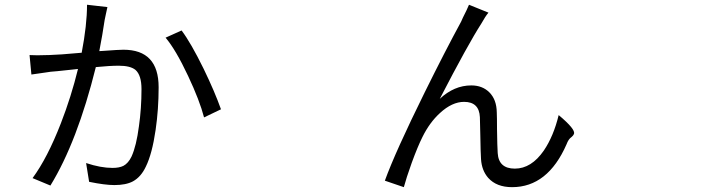

<svg xmlns="http://www.w3.org/2000/svg" viewBox="-20 -772 3040 809"><path d="M192.4 9.8 117.2 -21.5Q179.7 -106.4 236.3 -252Q280.3 -365.2 308.6 -481.4Q295.9 -480.5 272.5 -477.5Q210.9 -470.7 193.4 -469.7Q187.5 -468.8 173.8 -466.8Q128.9 -460.9 112.3 -458L104.5 -540Q131.8 -538.1 181.6 -540Q184.6 -540 185.5 -540Q228.5 -541 324.2 -549.8Q346.7 -667 346.7 -752L389.6 -747.1L432.6 -742.2Q430.7 -732.4 425.8 -710.9Q422.9 -695.3 420.9 -687.5Q412.1 -627 398.4 -556.6Q404.3 -556.6 415 -557.6Q481.4 -562.5 500 -562.5Q648.4 -562.5 648.4 -404.3Q648.4 -311.5 635.7 -224.6Q621.1 -124 594.7 -70.3Q574.2 -26.4 540 -7.8Q510.7 7.8 461.9 7.8Q421.9 7.8 355.5 -5.9L342.8 -85Q404.3 -64.5 454.1 -64.5Q482.4 -64.5 500 -73.2Q520.5 -84 534.2 -112.3Q554.7 -157.2 565.4 -240.2Q576.2 -315.4 576.2 -396.5Q576.2 -455.1 550.8 -477.5Q529.3 -495.1 480.5 -495.1Q442.4 -495.1 383.8 -489.3Q305.7 -174.8 192.4 9.8ZM839.8 -277.3Q821.3 -348.6 772.5 -452.1Q720.7 -562.5 677.7 -613.3L745.1 -643.6Q784.2 -591.8 837.9 -482.4Q884.8 -385.7 911.1 -311.5Z M1681.6 16.6 1601.6 -10.7Q1645.5 -131.8 1769.5 -382.8Q1856.4 -558.6 1922.9 -680.7Q1925.8 -686.5 1930.7 -698.2Q1948.2 -732.4 1956.1 -752L1997.1 -735.4L2038.1 -718.8Q2024.4 -702.1 2008.8 -673.8Q1952.1 -585.9 1833 -355.5Q1893.6 -412.1 1965.8 -412.1Q2012.7 -412.1 2042 -382.8Q2072.3 -352.5 2073.2 -298.8Q2074.2 -276.4 2074.2 -227.5Q2075.2 -154.3 2077.1 -127Q2081.1 -61.5 2149.4 -61.5Q2218.8 -61.5 2271.5 -137.7Q2312.5 -198.2 2334 -287.1Q2406.2 -226.6 2398.4 -208Q2395.5 -200.2 2387.7 -194.3Q2375 -185.5 2367.2 -164.1Q2288.1 16.6 2137.7 16.6Q2072.3 16.6 2037.1 -22.5Q2009.8 -53.7 2006.8 -101.6Q2004.9 -130.9 2003.9 -199.2Q2002.9 -255.9 2002 -278.3Q1999 -342.8 1935.5 -342.8Q1884.8 -342.8 1834 -295.9Q1790 -255.9 1759.8 -194.3Q1740.2 -155.3 1714.8 -85.9Q1691.4 -20.5 1681.6 16.6Z"/></svg>

Font: Bpmf GenSeki Gothic R
Style: R
Weight: 400
Foundry: But Ko
Version: Version 1.320